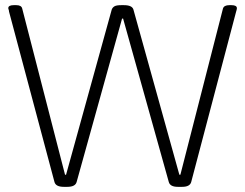

<svg xmlns="http://www.w3.org/2000/svg" viewBox="-20 -722 950 744"><path d="M227 2Q196 2 191 -17L15 -677Q15 -681 13.5 -684.5Q12 -688 12 -690Q12 -702 33 -702H43Q63 -702 66 -689L232 -45H236L413 -685Q416 -693 423.5 -697.5Q431 -702 450 -702H460Q492 -702 497 -685L675 -45H679L844 -689Q848 -702 869 -702H877Q898 -702 898 -690Q898 -688 897 -684Q896 -680 895 -677L721 -17Q716 2 686 2H669Q639 2 634 -17L457 -650H453L277 -17Q272 2 241 2Z"/></svg>

Font: Asap ExtraLight
Style: Regular
Weight: 200
Designer: Pablo Cosgaya
Foundry: Omnibus-Type
Version: Version 3.001; ttfautohint (v1.8.4.7-5d5b)